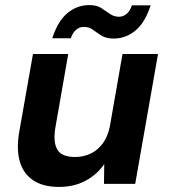

<svg xmlns="http://www.w3.org/2000/svg" viewBox="-20 -725 665 757"><path d="M213 12Q150 12 111 -14Q72 -40 58 -88.5Q44 -137 56 -206L110 -512H249L198 -220Q189 -163 206.5 -134.5Q224 -106 276 -106Q309 -106 337.5 -119.5Q366 -133 385.5 -160Q405 -187 413 -226L463 -512H603L513 0H390L391 -78Q363 -37 317.5 -12.5Q272 12 213 12ZM186 -574Q208 -642 246 -673.5Q284 -705 332 -705Q361 -705 379 -693.5Q397 -682 413 -670.5Q429 -659 449 -659Q466 -659 479.5 -670.5Q493 -682 500 -704H574Q552 -636 514 -604.5Q476 -573 428 -573Q399 -573 380.5 -584.5Q362 -596 346.5 -607.5Q331 -619 311 -619Q294 -619 280.5 -608Q267 -597 259 -574Z"/></svg>

Font: DM Sans 12pt ExtraBold
Style: Italic
Weight: 800
Italic angle: -10°
Version: Version 4.004;gftools[0.9.30]